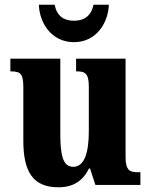

<svg xmlns="http://www.w3.org/2000/svg" viewBox="-20 -785 639 815"><path d="M294 -606C390 -606 440 -690 442 -765H377C367 -717 337 -697 294 -697C251 -697 221 -717 212 -765H145C147 -690 197 -606 294 -606ZM228 10C290 10 331 -16 358 -70H362L385 0H576V-54H566C534 -54 513 -59 513 -117V-536H303V-482H306C338 -482 357 -476 357 -419V-228C357 -136 338 -77 291 -77C247 -77 236 -125 236 -219V-536H24V-482H27C71 -482 79 -468 79 -411V-188C79 -53 122 10 228 10Z"/></svg>

Font: Noto Serif Devanagari Condensed ExtraBold
Style: Regular
Weight: 800
Width: 3
Designer: Universal Thirst, Indian Type Foundry and the Monotype Design Team
Foundry: Monotype Imaging Inc.
Version: Version 2.004